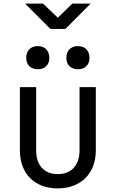

<svg xmlns="http://www.w3.org/2000/svg" viewBox="-20 -1032 640 1062"><path d="M342 -872 481 -1012H380L300 -934L218 -1012H119L259 -872ZM189 -649C228 -649 253 -673 253 -712C253 -752 228 -777 189 -777C150 -777 125 -752 125 -712C125 -673 150 -649 189 -649ZM411 -649C450 -649 475 -673 475 -712C475 -752 450 -777 411 -777C372 -777 347 -752 347 -712C347 -673 372 -649 411 -649ZM299 10C426 10 510 -71 510 -200V-550H420V-200C420 -117 374 -69 299 -69C225 -69 180 -117 180 -200V-550H90V-200C90 -71 172 10 299 10Z"/></svg>

Font: Tekne LDO
Style: Regular
Weight: 400
Monospace: yes
Designer: Alessio Laiso, Mario Rullo, Paolo Rosset
Foundry: Alessio Laiso
Version: Version 1.000;hotconv 1.0.109;makeotfexe 2.5.65596